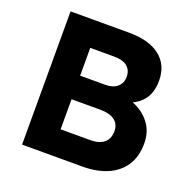

<svg xmlns="http://www.w3.org/2000/svg" viewBox="-124 -824 947 948"><g transform="rotate(20 349.0 -350.0)"><path d="M89 0V-700H396Q503 -700 560 -654.5Q617 -609 617 -527Q617 -423 531 -383Q587 -361 620.5 -317Q654 -273 654 -211Q654 -141 622.5 -94Q591 -47 535.5 -23.5Q480 0 406 0ZM242 -418H375Q415 -418 437.5 -438Q460 -458 460 -491Q460 -525 437 -544.5Q414 -564 368 -564H242ZM242 -136H400Q445 -136 470 -157Q495 -178 495 -218Q495 -255 468.5 -274.5Q442 -294 395 -294H242Z"/></g></svg>

Font: Readex Pro bold
Style: Bold
Weight: 700
Designer: Bonnie Shaver-Troup, Thomas Jockin
Foundry: Lexend
Version: Version 1.200; ttfautohint (v1.8.3)